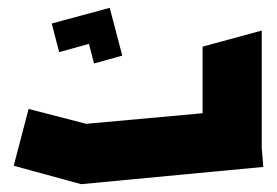

<svg xmlns="http://www.w3.org/2000/svg" viewBox="-20 -470 707 490"><path d="M187 0 15 -47 53 -192 200 -154 497 -181V-351L648 -392V-92L652 -44L187 0ZM220 -308 207 -358 131 -337 112 -410 260 -450 279 -378 292 -328Z"/></svg>

Font: Blaka
Style: Regular
Weight: 400
Designer: Mohamed Gaber
Foundry: Kief Type Foundry
Version: Version 1.003; ttfautohint (v1.8.4.7-5d5b)